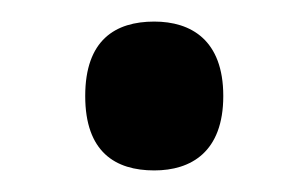

<svg xmlns="http://www.w3.org/2000/svg" viewBox="-20 -151 286 178"><path d="M123 7C157 7 187 -10 187 -62C187 -114 157 -131 123 -131C87 -131 59 -114 59 -62C59 -10 87 7 123 7Z"/></svg>

Font: Noto Serif Armenian SemiCondensed Medium
Style: Regular
Weight: 500
Width: 4
Designer: Monotype Design Team
Foundry: Monotype Imaging Inc.
Version: Version 2.008